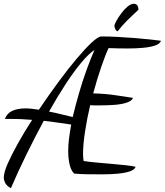

<svg xmlns="http://www.w3.org/2000/svg" viewBox="-32 -915 877 1022"><path d="M26 87Q2 73 -5 57.5Q-12 42 -12 32Q-12 4 8.5 -43Q29 -90 63 -151Q97 -212 139 -277Q103 -280 77.5 -281Q52 -282 33 -282H-6Q6 -313 34.5 -325.5Q63 -338 103 -338Q120 -338 138 -336Q156 -334 175 -331Q227 -408 278.5 -478Q330 -548 376 -602.5Q422 -657 456.5 -689Q491 -721 508 -721Q549 -721 595 -718.5Q641 -716 685.5 -712.5Q730 -709 766.5 -705Q803 -701 825 -698Q819 -681 793 -672.5Q767 -664 729.5 -660.5Q692 -657 650 -657Q622 -657 596 -657.5Q570 -658 546 -659Q530 -626 507.5 -560.5Q485 -495 464 -418Q534 -416 587 -407.5Q640 -399 676 -394Q670 -378 643.5 -369Q617 -360 579.5 -357Q542 -354 500 -354Q483 -354 471 -354Q459 -354 448 -355Q431 -283 420.5 -214Q410 -145 410 -96Q410 -85 411 -75Q412 -65 413 -58Q445 -53 485 -49.5Q525 -46 564.5 -42.5Q604 -39 637.5 -35.5Q671 -32 690 -27Q684 -11 658 -2.5Q632 6 594.5 9.5Q557 13 515 13Q473 13 433 12.5Q393 12 363 9Q346 -7 338.5 -39.5Q331 -72 331 -111Q331 -142 335.5 -178Q340 -214 347 -252Q303 -259 267.5 -263.5Q232 -268 201 -272Q154 -185 109 -93.5Q64 -2 26 87ZM355 -292Q370 -355 389 -420.5Q408 -486 429.5 -545Q451 -604 471 -649Q440 -629 400.5 -581.5Q361 -534 317.5 -467.5Q274 -401 229 -321Q262 -315 295 -306.5Q328 -298 355 -292ZM594 -748Q585 -752 581 -762Q577 -772 577 -776Q577 -785 587.5 -804Q598 -823 614 -844.5Q630 -866 647.5 -880.5Q665 -895 681 -895Q690 -895 697 -888.5Q704 -882 705 -863Q670 -831 643 -804Q616 -777 594 -748Z"/></svg>

Font: Dancing Script Medium
Style: Regular
Weight: 500
Designer: Pablo Impallari
Foundry: Pablo Impallari
Version: Version 2.000